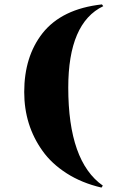

<svg xmlns="http://www.w3.org/2000/svg" viewBox="-20 -752 518 872"><path d="M290 -354Q290 -19 447 91L441 100Q351 79 282.5 35Q214 -9 173 -67Q90 -183 90 -334Q90 -495 173 -601Q261 -712 443 -732L449 -724Q290 -648 290 -354Z"/></svg>

Font: Cinzel Decorative Black
Style: Regular
Weight: 900
Designer: Natanael Gama
Version: Version 1.002;PS 001.002;hotconv 1.0.56;makeotf.lib2.0.21325